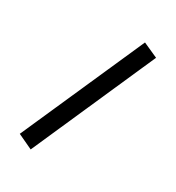

<svg xmlns="http://www.w3.org/2000/svg" viewBox="-200 -832 1000 1092"><g transform="rotate(30 300.0 -286.0)"><path d="M429 -712 527 -668 170 140 72 94Z"/></g></svg>

Font: PT Mono
Style: Bold
Weight: 700
Monospace: yes
Designer: A.Korolkova, I.Chaeva
Foundry: ParaType Ltd
Version: Version 1.000 OFL